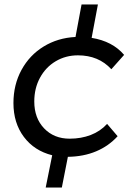

<svg xmlns="http://www.w3.org/2000/svg" viewBox="-20 -697 622 857"><path d="M458 -144 505 -89Q465 -45 409 -21.5Q353 2 283 3L256 140H184L213 -4Q133 -24 86.5 -86Q40 -148 40 -237Q40 -319 76 -385Q112 -451 175 -489.5Q238 -528 317 -532L344 -677H417L389 -528Q482 -513 534 -452L477 -388Q420 -450 328 -450Q273 -450 228.5 -423.5Q184 -397 158.5 -350Q133 -303 133 -244Q133 -170 177 -124Q221 -78 291 -78Q342 -78 385 -94.5Q428 -111 458 -144Z"/></svg>

Font: Gontserrat
Style: Italic
Weight: 400
Italic angle: -11.3°
Designer: Julieta Ulanovsky
Foundry: Julieta Ulanovsky
Version: Version 6.001